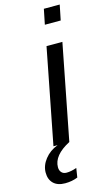

<svg xmlns="http://www.w3.org/2000/svg" viewBox="-201 -773 586 1029"><g transform="rotate(-15 92.0 -258.5)"><path d="M228 -641H140L157 -725H245ZM104 0H16L119 -528H207ZM26 208Q-16 208 -38.5 186Q-61 164 -61 126Q-61 87 -33.5 52Q-6 17 39 0H104Q10 49 10 115Q10 133 20 144Q30 155 48 155Q73 155 104 144L96 195Q64 208 26 208Z"/></g></svg>

Font: Libra Sans
Style: Italic
Weight: 400
Italic angle: -12°
Foundry: Context Ltd
Version: Version 1.002